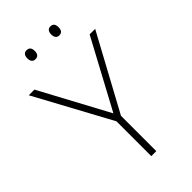

<svg xmlns="http://www.w3.org/2000/svg" viewBox="-270 -978 1057 1057"><g transform="rotate(-45 258.5 -449.0)"><path d="M138 -863C138 -843 146 -828 166 -828C189 -828 196 -843 196 -863C196 -883 189 -898 166 -898C146 -898 138 -883 138 -863ZM324 -863C324 -843 332 -828 352 -828C374 -828 381 -843 381 -863C381 -883 374 -898 352 -898C332 -898 324 -883 324 -863ZM259 -314 44 -714H0L240 -271V0H279V-275L517 -714H474Z"/></g></svg>

Font: Noto Sans Arabic ExtLt
Style: Regular
Weight: 200
Designer: Monotype Design Team, Nadine Chahine, Nizar Qandah and Khaled Hosny
Foundry: Monotype Imaging Inc.
Version: Version 2.012